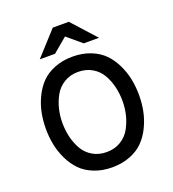

<svg xmlns="http://www.w3.org/2000/svg" viewBox="-163 -1045 1066 1181"><g transform="rotate(-20 370.0 -454.5)"><path d="M464 -765 370 -844 276 -765H176L318 -921H423L564 -765ZM488 -9Q435 12 370 12Q305 12 252 -9Q199 -30 165 -65Q131 -100 108 -148Q85 -196 75 -246Q65 -296 65 -350Q65 -404 75 -454Q85 -504 108 -552Q131 -600 165 -635Q199 -670 252 -691Q305 -712 370 -712Q435 -712 488 -691Q541 -670 575 -635Q609 -600 632 -552Q655 -504 665 -454Q675 -404 675 -350Q675 -296 665 -246Q655 -196 632 -148Q609 -100 575 -65Q541 -30 488 -9ZM567 -350Q567 -398 556.5 -442.5Q546 -487 524 -526Q502 -565 462 -588.5Q422 -612 370 -612Q318 -612 278 -587.5Q238 -563 216 -523Q194 -483 183.5 -439.5Q173 -396 173 -350Q173 -302 183.5 -257.5Q194 -213 216 -174Q238 -135 278 -111.5Q318 -88 370 -88Q422 -88 462 -112.5Q502 -137 524 -177Q546 -217 556.5 -260.5Q567 -304 567 -350Z"/></g></svg>

Font: Overpass Light
Style: Bold
Weight: 600
Designer: Delve Withrington, Thomas Jockin
Foundry: Delve Fonts
Version: Version 3.000;DELV;Overpass